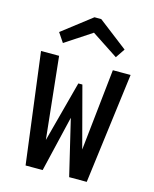

<svg xmlns="http://www.w3.org/2000/svg" viewBox="-133 -1008 880 1097"><g transform="rotate(15 307.0 -460.0)"><path d="M113.8 -786.1 287.1 -919.9H327.1L501 -786.1L463.9 -731L307.1 -834L150.9 -731ZM487.8 0H383.8L305.2 -330.1L227.1 0H126L42 -654.8H148.9L200.2 -170.9L295.9 -530.8H319.8L415 -171.9L466.8 -654.8H571.8Z"/></g></svg>

Font: IntelOne Mono Medium
Style: Regular
Weight: 500
Designer: Fred Shallcrass
Foundry: Frere-Jones Type LLC
Version: Version 1.200;hotconv 1.1.0;makeotfexe 2.6.0;FJTRelease1.2